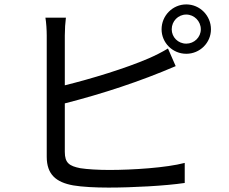

<svg xmlns="http://www.w3.org/2000/svg" viewBox="-20 -830 1040 871"><path d="M713 -697C713 -636 763 -586 825 -586C887 -586 937 -636 937 -697C937 -759 887 -810 825 -810C763 -810 713 -759 713 -697ZM759 -697C759 -734 788 -764 825 -764C861 -764 891 -734 891 -697C891 -661 861 -632 825 -632C788 -632 759 -661 759 -697ZM279 -750H186C190 -727 192 -693 192 -669V-119C192 -38 235 -3 312 11C353 18 413 21 472 21C581 21 731 13 818 0V-91C735 -69 582 -59 476 -59C427 -59 375 -62 344 -67C295 -77 274 -90 274 -141V-361C446 -405 614 -460 777 -530L742 -610C714 -593 684 -578 654 -565C550 -520 392 -472 274 -443V-669C274 -697 276 -727 279 -750Z"/></svg>

Font: DAIFUKU Sans JP
Style: Regular
Weight: 400
Designer: Original font ‘Source Han Sans JP’ : Ryoko NISHIZUKA  (kana, bopomofo & ideographs); Paul D. Hunt (Latin, Greek & Cyrill
Foundry: Daifuku
Version: Version 1.001